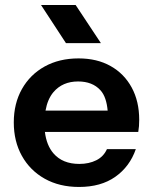

<svg xmlns="http://www.w3.org/2000/svg" viewBox="-20 -746 612 766"><path d="M505.4 -396.9C485.4 -433.6 457.4 -462.3 421.2 -482.5C385.1 -502.9 342.5 -513 293.4 -513C241.8 -513 196.7 -502.1 157.9 -480.6C119.2 -459.1 89 -429 67.4 -390.6C45.8 -352.2 35 -307.9 35 -257.6C35 -207.2 45.8 -162.7 67.4 -124C89 -85.3 119.4 -54.9 158.4 -33C197.5 -11.1 243.1 -0.1 295.4 -0.1C353.5 -0.1 401.7 -13.6 440.1 -40.7C478.5 -67.8 505.8 -104.6 521.9 -151.1H406.7C397.7 -131.1 383.5 -116.2 364.1 -106.6C344.7 -96.9 322.2 -92 296.4 -92C251.8 -92 217.5 -106.1 193.3 -134.1C174.9 -155.4 163.5 -184 159.1 -219.7H531.6C532.9 -227.6 533.8 -235.2 534.5 -243C535.1 -250.8 535.4 -259.1 535.4 -268.1C535.4 -317.1 525.4 -360.1 505.4 -396.9ZM161.6 -304.9C167 -334.8 177.3 -359.7 193.3 -378.5C217.5 -406.9 250.3 -421 291.6 -421C329.7 -421 359.3 -409.4 380.6 -386.1C397.9 -367.3 406.3 -338.9 409.5 -304.8H161.6ZM382.5 -574 281.8 -726H143.7L243.1 -574Z"/></svg>

Font: Diatome Semibold
Style: Regular
Weight: 600
Designer: 15.100.17
Foundry: 15.100.17
Version: Version 1.005;Fontself Maker 3.5.8